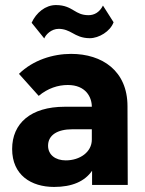

<svg xmlns="http://www.w3.org/2000/svg" viewBox="-20 -731 575 759"><path d="M212 -617C234 -617 251 -609 267 -600C283 -591 303 -580 335 -580C371 -580 416 -607 429 -643L387 -709C373 -681 351 -671 330 -671C303 -671 288 -680 273 -689C256 -699 237 -711 201 -711C160 -711 123 -681 105 -641L155 -579C160 -593 182 -617 212 -617ZM485 0 484 -311C484 -451 384 -518 261 -518C190 -518 111 -494 55 -439L133 -352C169 -382 209 -395 248 -395C319 -395 343 -347 343 -309H236C101 -309 28 -243 28 -142C28 -39 103 8 194 8C265 8 315 -14 344 -56V0ZM343 -179C343 -130 296 -97 240 -97C199 -97 170 -119 170 -155C170 -197 207 -220 266 -220H343Z"/></svg>

Font: Arthouse Owned
Style: Bold
Weight: 700
Designer: Jeremy Tribby
Foundry: Tribby Type
Version: Version 1.000;PS 001.000;hotconv 1.0.88;makeotf.lib2.5.64775